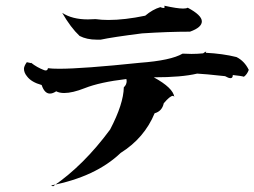

<svg xmlns="http://www.w3.org/2000/svg" viewBox="-20 -685 892 673"><path d="M166 -32Q273 -105 366 -231Q413 -321 414 -379Q424 -388 424 -401L423 -408Q330 -397 277 -376Q234 -359 205 -359Q188 -359 177 -365Q165 -357 155 -357Q136 -357 126 -387Q90 -397 75 -417Q64 -430 64 -444Q64 -453 74 -467L88 -464Q89 -464 89 -465Q109 -449 135 -439L140 -438Q147 -438 148 -446Q162 -444 187 -444Q270 -444 471 -465Q579 -473 620 -497Q635 -496 651 -496Q671 -496 692 -498Q700 -504 702 -504H703L701 -500Q761 -497 809 -485Q837 -471 852 -440Q846 -424 835 -416Q826 -419 796 -422Q796 -411 788 -411Q781 -411 769 -418Q696 -426 671 -427Q617 -414 519 -414Q587 -377 591 -345Q589 -349 586 -349Q576 -349 554 -323Q548 -295 522 -288Q486 -201 403 -149Q315 -65 159 -35ZM333 -546H319Q284 -546 259 -559Q228 -588 198 -640Q233 -617 288 -617L315 -618Q336 -615 360 -615Q417 -615 489 -630Q515 -652 542 -660Q549 -657 553 -657Q557 -657 557 -660L556 -665Q601 -655 622 -655Q633 -655 638 -658Q687 -632 687.5 -610.5Q688 -589 646 -574Q569 -574 478 -568Q375 -555 333 -546Z"/></svg>

Font: Xiangcui Kesong Xiangcui Kesong
Style: Regular
Weight: 400
Version: Version 1.501;March 28, 2024;FontCreator 14.0.0.2814 64-bit